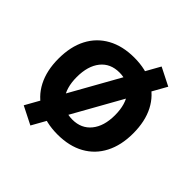

<svg xmlns="http://www.w3.org/2000/svg" viewBox="-186 -789 1022 1022"><g transform="rotate(45 325.0 -278.0)"><path d="M189 80 88 29 461 -636 562 -585ZM325 12Q237 12 173.5 -23Q110 -58 76.5 -123Q43 -188 43 -277Q43 -368 76.5 -432.5Q110 -497 173.5 -532Q237 -567 325 -567Q413 -567 476 -532Q539 -497 572.5 -432.5Q606 -368 606 -277Q606 -188 572.5 -123Q539 -58 476 -23Q413 12 325 12ZM325 -100Q392 -100 430.5 -147.5Q469 -195 469 -277Q469 -360 430.5 -407.5Q392 -455 325 -455Q257 -455 219 -407.5Q181 -360 181 -277Q181 -195 219 -147.5Q257 -100 325 -100Z"/></g></svg>

Font: Azeret Mono SemiBold
Style: Regular
Weight: 600
Designer: Martin Vácha
Foundry: Displaay
Version: Version 1.002